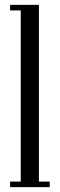

<svg xmlns="http://www.w3.org/2000/svg" viewBox="-20 -770 245 790"><path d="M21.5 0V-22.9H65.4V-727.1H21.5V-750H140.1V-22.9H184.6V0Z"/></svg>

Font: Imbue
Style: Regular
Weight: 400
Designer: Tyler Finck
Foundry: Etcetera Type Company
Version: Version 0.910